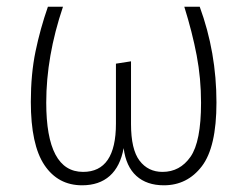

<svg xmlns="http://www.w3.org/2000/svg" viewBox="-20 -542 737 573"><path d="M626 -236Q626 -103 582.5 -46Q539 11 469 11Q418 11 387 -17Q356 -45 349 -100Q339 -45 307.5 -17Q276 11 225 11Q153 11 112.5 -49.5Q72 -110 72 -238Q72 -321 86 -388.5Q100 -456 123 -522H168Q118 -374 118 -236Q118 -29 228 -29Q326 -29 326 -173V-352L371 -359V-172Q371 -96 396.5 -62.5Q422 -29 465 -29Q517 -29 548.5 -74Q580 -119 580 -235Q580 -308 567 -376.5Q554 -445 530 -522H576Q626 -386 626 -236Z"/></svg>

Font: Fira Sans Condensed ExtraLight
Style: Regular
Weight: 275
Width: 3
Designer: Carrois Corporate & Edenspiekermann AG
Foundry: Carrois Corporate GbR & Edenspiekermann AG
Version: Version 4.203